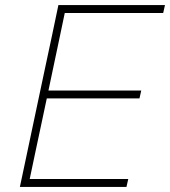

<svg xmlns="http://www.w3.org/2000/svg" viewBox="-20 -733 667 753"><path d="M58 0Q71 -60.5 82.8 -116.8Q94.5 -173 108.5 -238.5L158 -472Q172.5 -539.5 184.5 -596.2Q196.5 -653 209 -713H627L620 -682H234Q223 -629.5 212.5 -579.5Q202 -529.5 190 -473L170 -378H534L527 -347H163.5L141 -241Q129 -184.5 118.2 -134Q107.5 -83.5 96.5 -31H483L476 0Z"/></svg>

Font: Commissioner Thin
Style: Italic
Weight: 100
Italic angle: -12°
Designer: Kostas Bartsokas
Foundry: Kostas Bartsokas
Version: Version 1.000; ttfautohint (v1.8.3)